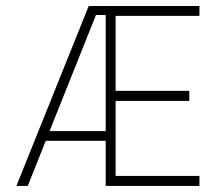

<svg xmlns="http://www.w3.org/2000/svg" viewBox="-20 -615 729 635"><path d="M639.6 -562.5V-595.2H273.4L34.2 0H71.8L131.3 -149.4H329.6V0H639.6V-33.2H362.3V-281.2H606V-314.5H362.3V-562.5ZM144 -181.6 297.4 -565.4H329.6V-181.6Z"/></svg>

Font: Now ExtraLight
Style: Regular
Weight: 200
Designer: Alfredo Marco Pradil
Foundry: Alfredo Marco Pradil
Version: Version 1.200;hotconv 1.0.109;makeotfexe 2.5.65596